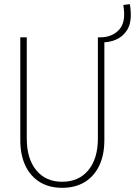

<svg xmlns="http://www.w3.org/2000/svg" viewBox="-20 -900 652 928"><path d="M280.3 7.8Q217.8 7.8 172.4 -20Q127 -47.9 102.5 -99.6Q78.1 -151.4 78.1 -222.7V-719.7H109.4V-230.5Q109.4 -133.3 155 -77.4Q200.7 -21.5 280.3 -21.5Q360.8 -21.5 407 -77.4Q453.1 -133.3 453.1 -230.5V-719.7H484.4V-222.7Q484.4 -151.4 459.7 -99.6Q435.1 -47.9 389.4 -20Q343.8 7.8 280.3 7.8ZM468.8 -695.3V-719.7Q516.6 -720.7 548.3 -749Q580.1 -777.3 580.1 -830.1Q580.1 -842.8 578.6 -856.2Q577.1 -869.6 576.2 -876L607.4 -879.9Q609.4 -872.1 610.8 -856.4Q612.3 -840.8 612.3 -826.2Q612.3 -782.2 593 -752.7Q573.7 -723.1 541.3 -708.7Q508.8 -694.3 468.8 -695.3Z"/></svg>

Font: Reddit Mono ExtraLight
Style: Regular
Weight: 250
Monospace: yes
Designer: Stephen Hutchings
Foundry: Reddit
Version: Version 1.014